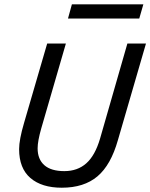

<svg xmlns="http://www.w3.org/2000/svg" viewBox="-20 -857 698 892"><path d="M295.9 -771 314 -836.9H646L627 -771ZM444.8 -212.9 571.8 -654.8H658.2L527.8 -206.1Q495.1 -90.3 432.6 -37.6Q370.1 15.1 267.1 15.1Q173.8 15.1 121.3 -30Q68.8 -75.2 68.8 -164.1Q68.8 -208 91.8 -286.1L199.2 -654.8H286.1L171.9 -261.2Q154.8 -201.7 154.8 -168Q154.8 -117.2 186 -89.6Q217.3 -62 278.8 -62Q340.3 -62 381.1 -98.4Q421.9 -134.8 444.8 -212.9Z"/></svg>

Font: IntelOne Mono
Style: Italic
Weight: 400
Italic angle: -16°
Designer: Fred Shallcrass
Foundry: Frere-Jones Type LLC
Version: Version 1.200;hotconv 1.1.0;makeotfexe 2.6.0;FJTRelease1.2